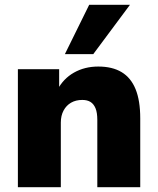

<svg xmlns="http://www.w3.org/2000/svg" viewBox="-20 -785 661 805"><path d="M55 0V-495H228V-407H220Q245 -455 290 -480.5Q335 -506 392 -506Q451 -506 490 -482.5Q529 -459 548.5 -411Q568 -363 568 -289V0H388V-282Q388 -313 380.5 -331Q373 -349 359.5 -357.5Q346 -366 325 -366Q298 -366 278 -354.5Q258 -343 246.5 -321.5Q235 -300 235 -271V0ZM252 -558 354 -765H525L371 -558Z"/></svg>

Font: Nunito Sans 11pt Black
Style: Regular
Weight: 900
Version: Version 3.101;gftools[0.9.27]